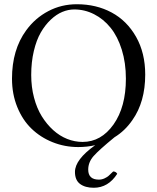

<svg xmlns="http://www.w3.org/2000/svg" viewBox="-20 -678 735 898"><path d="M528.3 134.8Q486.3 200.2 418.5 200.2Q378.4 200.2 354.5 182.4Q330.6 164.6 330.6 126Q330.6 68.4 425.3 1Q387.7 9.8 346.2 9.8Q282.7 9.8 226.1 -12.9Q169.4 -35.6 127.4 -76.2Q85.4 -116.7 60.8 -177.2Q36.1 -237.8 36.1 -310.1Q36.1 -445.3 102.5 -536.1Q144.5 -593.8 206.1 -626Q267.1 -658.2 339.8 -658.2Q430.2 -658.2 502 -619.6Q573.7 -581.1 616.5 -505.6Q659.2 -430.2 659.2 -329.1Q659.2 -201.2 599.1 -116.2Q564.5 -65.9 515.6 -36.1Q442.9 23.4 417.7 52Q392.6 80.6 392.6 115.2Q392.6 162.1 442.4 162.1Q456.1 162.1 468.3 156.5Q480.5 150.9 487.8 144.5Q495.1 138.2 509.3 124Q522 124 528.3 134.8ZM327.1 -633.8Q299.3 -633.8 271.5 -622.3Q243.7 -610.8 217.3 -585.9Q190.9 -561 170.7 -525.9Q150.4 -490.7 138.2 -439.2Q126 -387.7 126 -327.1Q126 -271 139.2 -221.2Q152.3 -171.4 175.5 -134Q198.7 -96.7 229 -69.3Q259.3 -42 294.4 -28.1Q329.6 -14.2 366.2 -14.2Q453.1 -14.2 511 -95.9Q568.8 -177.7 568.8 -310.1Q568.8 -383.8 549.6 -445.6Q530.3 -507.3 497.3 -548.1Q464.4 -588.9 420.4 -611.3Q376.5 -633.8 327.1 -633.8Z"/></svg>

Font: Linux Libertine Display G
Style: Regular
Weight: 400
Designer: Philipp H. Poll
Foundry: Philipp H. Poll
Version: Version 5.0.9